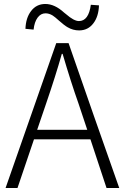

<svg xmlns="http://www.w3.org/2000/svg" viewBox="-20 -946 627 966"><path d="M8 0 263 -729H325L452 -364L580 0H516L435 -245H151L68 0ZM167 -293H293H419L375 -425Q337 -532 295 -675H291Q260 -565 212 -425ZM378 -793Q347 -793 320 -809Q304 -818 277 -842Q256 -861 245 -868Q227 -879 209 -879Q185 -879 169 -857Q153 -835 149 -797L108 -801Q110 -856 136 -890Q163 -926 208 -926Q255 -926 302 -883Q305 -880 312 -875Q352 -840 377 -840Q426 -840 437 -922L478 -919Q476 -863 450 -829Q423 -793 378 -793Z"/></svg>

Font: GenSekiGothic TW L
Style: Regular
Weight: 300
Version: Version 1.501;PS 1;hotconv 16.6.51;makeotf.lib2.5.65220